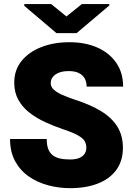

<svg xmlns="http://www.w3.org/2000/svg" viewBox="-20 -932 669 961"><path d="M330.6 9.8Q274.9 9.8 221.4 -4.4Q168 -18.6 124.8 -48.3Q81.5 -78.1 55.9 -124.8Q30.3 -171.4 30.3 -236.3H213.9Q213.9 -207 220.9 -187.5Q228 -168 242.7 -156Q257.3 -144 279.3 -138.9Q301.3 -133.8 330.6 -133.8Q360.8 -133.8 378.7 -142.1Q396.5 -150.4 404.3 -163.6Q412.1 -176.8 412.1 -191.4Q412.1 -210.4 404.1 -225.1Q396 -239.7 370.8 -254.2Q345.7 -268.6 294.4 -285.6Q248.5 -301.3 205.1 -321.3Q161.6 -341.3 127 -368.4Q92.3 -395.5 71.8 -432.4Q51.3 -469.2 51.3 -518.6Q51.3 -581.1 87.4 -626.2Q123.5 -671.4 186 -696Q248.5 -720.7 328.1 -720.7Q406.7 -720.7 467 -694.1Q527.3 -667.5 561.8 -617.7Q596.2 -567.9 596.2 -498.5H413.6Q413.6 -521.5 404.1 -539.1Q394.5 -556.6 374.8 -566.4Q355 -576.2 324.2 -576.2Q294.4 -576.2 274.2 -567.9Q253.9 -559.6 243.9 -546.1Q233.9 -532.7 233.9 -516.1Q233.9 -497.1 249.5 -482.9Q265.1 -468.8 293 -456.5Q320.8 -444.3 357.4 -432.1Q433.6 -407.7 486.6 -375.2Q539.6 -342.8 567.4 -298.1Q595.2 -253.4 595.2 -192.4Q595.2 -127.4 562.7 -82.3Q530.3 -37.1 470.7 -13.7Q411.1 9.8 330.6 9.8ZM527.3 -904.8 363.3 -766.1H262.7L101.6 -902.8V-911.6H236.3L312.5 -849.6L389.6 -911.6H527.3Z"/></svg>

Font: Heebo Black
Style: Regular
Weight: 900
Designer: Oded Ezer
Foundry: Ezer Type House
Version: Version 3.100